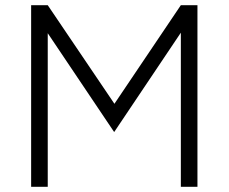

<svg xmlns="http://www.w3.org/2000/svg" viewBox="-20 -720 881 740"><path d="M100 0V-700H164L421 -320L677 -700H741V0H677V-594L420 -211L164 -592V0Z"/></svg>

Font: Figtree Light Light
Style: Regular
Weight: 300
Version: Version 2.001;gftools[0.9.30]